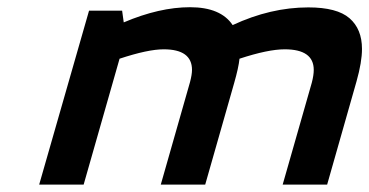

<svg xmlns="http://www.w3.org/2000/svg" viewBox="-20 -499 998 519"><path d="M422.4 -365.7Q379.9 -365.7 303.2 -340.3L206.1 0H85.9L220.7 -470.2H310.1L314.5 -438.5Q411.1 -479.5 493.7 -479.5Q576.7 -479.5 608.9 -431.2Q711.4 -479 813.5 -479Q891.1 -479 924.8 -449.7Q958.5 -420.4 958.5 -366.7Q958.5 -331.5 943.8 -279.3L864.3 0H744.1L822.8 -275.4Q828.1 -295.4 828.1 -310.1Q828.1 -365.7 749.5 -365.7Q704.6 -365.7 627.4 -340.3Q625 -316.4 612.8 -273.9L534.7 0H414.6L493.7 -277.3Q499 -297.4 499 -310.1Q499 -365.7 422.4 -365.7Z"/></svg>

Font: Cantarell
Style: Bold Italic
Weight: 700
Italic angle: -16°
Designer: Dave Crossland
Version: Version 1.004